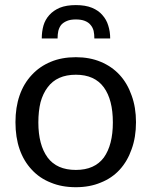

<svg xmlns="http://www.w3.org/2000/svg" viewBox="-20 -744 607 770"><path d="M284.2 -514.6Q339.8 -514.6 383.8 -496.1Q428.7 -477.5 460 -443.4Q491.2 -409.2 507.8 -361.3Q525.4 -313.5 525.4 -253.9Q525.4 -193.4 507.8 -145.5Q491.2 -97.7 460 -63.5Q428.7 -29.3 383.8 -11.7Q339.8 6.8 284.2 6.8Q227.5 6.8 183.6 -11.7Q138.7 -29.3 107.4 -63.5Q75.2 -97.7 58.6 -145.5Q42 -193.4 42 -253.9Q42 -313.5 58.6 -361.3Q75.2 -409.2 107.4 -443.4Q138.7 -477.5 183.6 -496.1Q227.5 -514.6 284.2 -514.6ZM284.2 -62.5Q359.4 -62.5 396.5 -112.3Q432.6 -163.1 432.6 -252.9Q432.6 -343.8 396.5 -393.6Q359.4 -444.3 284.2 -444.3Q246.1 -444.3 217.8 -431.6Q189.5 -418.9 170.9 -393.6Q152.3 -369.1 142.6 -334Q133.8 -297.9 133.8 -252.9Q133.8 -163.1 170.9 -112.3Q208 -62.5 284.2 -62.5ZM284.2 -723.6Q322.3 -723.6 348.6 -712.9Q375 -702.1 390.6 -683.6Q407.2 -665 414.1 -641.6Q421.9 -617.2 421.9 -589.8Q400.4 -589.8 358.4 -589.8Q358.4 -606.4 355.5 -620.1Q351.6 -634.8 342.8 -644.5Q335 -654.3 320.3 -660.2Q305.7 -666 284.2 -666Q262.7 -666 249 -660.2Q234.4 -654.3 225.6 -644.5Q217.8 -634.8 213.9 -620.1Q210.9 -606.4 210.9 -589.8Q189.5 -589.8 147.5 -589.8Q147.5 -617.2 154.3 -641.6Q161.1 -665 177.7 -683.6Q194.3 -702.1 219.7 -712.9Q246.1 -723.6 284.2 -723.6Z"/></svg>

Font: Lato
Style: Regular
Weight: 400
Designer: Lukasz Dziedzic with Adam Twardoch and Botio Nikoltchev
Version: Version 2.015; 2015-08-06; http://www.latofonts.com/